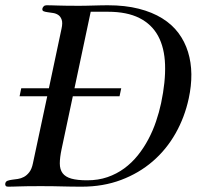

<svg xmlns="http://www.w3.org/2000/svg" viewBox="-55 -700 780 722"><path d="M218.8 -337.9 176.8 -140.1Q169.9 -107.9 169.9 -85.4Q169.9 -63 180.4 -48.8Q190.9 -34.7 213.4 -28.3Q235.8 -22 272.9 -22Q314.5 -22 349.1 -33.9Q383.8 -45.9 412.4 -66.9Q440.9 -87.9 463.4 -116Q485.8 -144 502.9 -176.3Q520 -208.5 531.7 -243.2Q543.5 -277.8 550.8 -312Q567.9 -393.1 565.7 -456.8Q563.5 -520.5 539.6 -564.7Q515.6 -608.9 469 -632.3Q422.4 -655.8 351.1 -655.8H286.1L225.1 -368.2H400.9L394.5 -337.9ZM128.9 -368.2 176.3 -591.8Q181.2 -613.8 177 -625.7Q172.9 -637.7 164.3 -643.6Q155.8 -649.4 144.8 -651.1Q133.8 -652.8 124.3 -654.1Q114.7 -655.3 108.9 -657.7Q103 -660.2 104.5 -668Q105.5 -672.4 109.4 -676.3Q113.3 -680.2 120.1 -680.2Q129.4 -680.2 139.2 -679.9Q148.9 -679.7 162.6 -679.2Q176.3 -678.7 195.6 -678.5Q214.8 -678.2 242.7 -678.2Q253.9 -678.2 267.8 -678.5Q281.7 -678.7 296.4 -679.2Q311 -679.7 325 -679.9Q338.9 -680.2 350.1 -680.2Q416 -680.2 466.8 -667.2Q517.6 -654.3 554.9 -631.1Q592.3 -607.9 616.2 -575.7Q640.1 -543.5 652.1 -504.4Q664.1 -465.3 664.6 -421.1Q665 -377 654.8 -330.1Q639.6 -259.3 605.2 -198.5Q570.8 -137.7 519.3 -93.3Q467.8 -48.8 400.4 -23.4Q333 2 252.4 2Q231 2 213.1 1.7Q195.3 1.5 177.7 1Q160.2 0.5 141.1 0.2Q122.1 0 98.6 0Q70.8 0 51.3 0.2Q31.7 0.5 17.8 1Q3.9 1.5 -5.9 1.7Q-15.6 2 -24.9 2Q-31.7 2 -33.9 -1.7Q-36.1 -5.4 -35.2 -9.8Q-33.7 -17.6 -26.6 -20.3Q-19.5 -22.9 -9.5 -24.2Q0.5 -25.4 12.2 -27.1Q23.9 -28.8 34.9 -34.7Q45.9 -40.5 55.2 -52.5Q64.5 -64.5 68.8 -85.9L122.6 -337.9H18.6L24.9 -368.2Z"/></svg>

Font: XB Zar
Style: Italic
Weight: 400
Italic angle: -12°
Designer: Behnam
Foundry: Irmug
Version: Version 8.005 2009